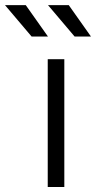

<svg xmlns="http://www.w3.org/2000/svg" viewBox="-115 -743 382 763"><path d="M74.7 0V-507.8H140.6V0ZM10.7 -597.7 -95.2 -722.7H-12.7L75.7 -597.7ZM181.6 -597.7 75.7 -722.7H158.2L246.6 -597.7Z"/></svg>

Font: Giphurs Light
Style: Regular
Weight: 300
Version: Version 0.920; ttfautohint (v1.8.4.7-5d5b)